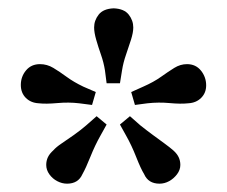

<svg xmlns="http://www.w3.org/2000/svg" viewBox="-20 -844 544 461"><path d="M363 -403Q336 -403 326 -426Q318 -439 307 -467Q296 -495 283 -518L268 -545L292 -565L317 -543Q332 -531 347 -520Q362 -509 375 -499.5Q388 -490 396 -483Q405 -475 409 -466.5Q413 -458 413 -448Q413 -436 405 -425.5Q397 -415 386 -409Q375 -403 363 -403ZM141 -403Q129 -403 117.5 -409Q106 -415 98.5 -425.5Q91 -436 91 -448Q91 -458 95 -466.5Q99 -475 108 -483Q115 -491 128.5 -500Q142 -509 157.5 -520Q173 -531 187 -543L212 -565L236 -545L221 -518Q208 -495 197 -467.5Q186 -440 178 -426Q168 -403 141 -403ZM73 -596Q54 -597 42 -609Q30 -621 30 -640Q30 -660 42.5 -675Q55 -690 76 -690Q93 -690 108 -681Q123 -672 140 -659.5Q157 -647 180 -636L210 -623L201 -592L170 -596Q145 -599 117.5 -596.5Q90 -594 73 -596ZM236 -644 232 -675Q229 -694 222.5 -712.5Q216 -731 211 -748.5Q206 -766 206 -778Q206 -795 217 -809Q228 -823 253 -824Q278 -823 289 -809Q300 -795 300 -778Q300 -766 294.5 -748.5Q289 -731 282.5 -712.5Q276 -694 273 -675L268 -644ZM432 -596Q414 -594 387.5 -596.5Q361 -599 334 -596L304 -592L295 -623L324 -636Q349 -647 366.5 -659.5Q384 -672 398.5 -681Q413 -690 429 -690Q450 -690 462.5 -674.5Q475 -659 475 -639Q475 -621 463 -609Q451 -597 432 -596Z"/></svg>

Font: BioRhyme
Style: Regular
Weight: 400
Designer: Aoife Mooney
Foundry: Aoife Mooney Type
Version: Version 1.600;gftools[0.9.33]